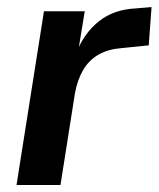

<svg xmlns="http://www.w3.org/2000/svg" viewBox="-20 -526 451 546"><path d="M27 0 105 -494H221L202 -378H198Q220 -433 262 -466Q304 -499 365 -502L411 -506L403 -397L324 -389Q287 -386 260 -370.5Q233 -355 216.5 -327Q200 -299 193 -260L152 0Z"/></svg>

Font: Nunito Sans 10pt SemiCondensed
Style: Bold Italic
Weight: 700
Width: 4
Italic angle: -9°
Designer: Vernon Adams
Foundry: Vernon Adams
Version: Version 3.101;gftools[0.9.27]